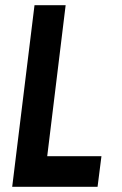

<svg xmlns="http://www.w3.org/2000/svg" viewBox="-20 -720 471 740"><path d="M356 0H27L113 -700H233L162 -118H371Z"/></svg>

Font: Kulim Park
Style: Bold Italic
Weight: 700
Italic angle: -8°
Designer: Noponies / Dale Sattler
Foundry: Noponies
Version: Version 1.000; ttfautohint (v1.8.3)